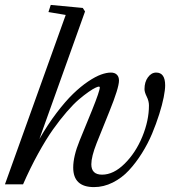

<svg xmlns="http://www.w3.org/2000/svg" viewBox="-20 -745 687 776"><path d="M0 0 245.6 -684.6 175.8 -696.3 185.1 -725.1 314.5 -712.9 323.7 -698.7 139.2 -183.1Q172.9 -241.7 208.7 -288.8Q244.6 -335.9 275.4 -365.7Q306.2 -395.5 335.9 -415.5Q365.7 -435.5 388.2 -443.6Q410.6 -451.7 428.2 -451.7Q443.8 -451.7 452.4 -443.1Q460.9 -434.6 460.9 -419.4Q460.9 -390.1 421.9 -293.9L370.6 -166.5Q349.1 -111.8 349.1 -81.1Q349.1 -39.1 392.6 -39.1Q439 -39.1 483.6 -83.3Q528.3 -127.4 555.2 -192.6Q582 -257.8 582 -318.8Q582 -336.4 573 -354.5Q564 -372.6 564 -384.8Q564 -413.6 577.9 -432.6Q591.8 -451.7 611.3 -451.7Q647.5 -451.7 647.5 -399.9Q647.5 -381.8 641.6 -351.8Q635.7 -321.8 623.5 -283.2Q611.3 -244.6 594.5 -204.3Q577.6 -164.1 553.2 -125.2Q528.8 -86.4 500.7 -56.2Q472.7 -25.9 435.8 -7.3Q398.9 11.2 359.9 11.2Q275.9 11.2 275.9 -67.9Q275.9 -113.3 301.8 -176.8L352.5 -300.8Q383.3 -377.4 383.3 -391.6Q383.3 -395 379.4 -395Q376 -395 366.2 -390.6Q356.4 -386.2 338.4 -373.8Q320.3 -361.3 298.8 -343Q277.3 -324.7 249.8 -293Q222.2 -261.2 194.3 -221.9Q166.5 -182.6 134.5 -124.8Q102.5 -66.9 73.2 0Z"/></svg>

Font: Elstob 10pt
Style: Italic
Weight: 400
Italic angle: -20°
Designer: Peter S. Baker
Version: Version 1.015